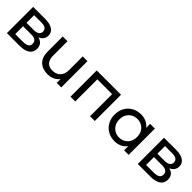

<svg xmlns="http://www.w3.org/2000/svg" viewBox="257 -1636 2742 2742"><g transform="rotate(45 1628.5 -264.5)"><path d="M557 -146C557 -214.7 522.7 -257.7 454 -275C480.7 -285.7 501.5 -301.2 516.5 -321.5C531.5 -341.8 539 -366 539 -394C539 -437.3 521.3 -470.8 486 -494.5C450.7 -518.2 401.7 -530 339 -530H93V0H348C417.3 0 469.5 -12.7 504.5 -38C539.5 -63.3 557 -99.3 557 -146ZM187 -302V-456H331C405.7 -456 443 -430.7 443 -380C443 -354.7 433.5 -335.3 414.5 -322C395.5 -308.7 367.7 -302 331 -302ZM431 -93C411 -80.3 381 -74 341 -74H187V-233H347C386.3 -233 415.2 -226.3 433.5 -213C451.8 -199.7 461 -179.3 461 -152C461 -125.3 451 -105.7 431 -93Z M1190 -530H1094V-256C1094 -200 1079.3 -156.7 1050 -126C1020.7 -95.3 980.7 -80 930 -80C884 -80 848.7 -93.2 824 -119.5C799.3 -145.8 787 -184.7 787 -236V-530H691V-225C691 -149 711.3 -91.5 752 -52.5C792.7 -13.5 848.3 6 919 6C956.3 6 990.7 -1.3 1022 -16C1053.3 -30.7 1078.7 -51.3 1098 -78V0H1190Z M1868 -530H1377V0H1473V-446H1772V0H1868Z M2552 -530H2456V-450C2434.7 -478 2408 -499.2 2376 -513.5C2344 -527.8 2309 -535 2271 -535C2219.7 -535 2173.7 -523.7 2133 -501C2092.3 -478.3 2060.5 -446.7 2037.5 -406C2014.5 -365.3 2003 -318.3 2003 -265C2003 -211.7 2014.5 -164.5 2037.5 -123.5C2060.5 -82.5 2092.3 -50.7 2133 -28C2173.7 -5.3 2219.7 6 2271 6C2310.3 6 2346.3 -1.7 2379 -17C2411.7 -32.3 2438.7 -54.7 2460 -84V0H2552ZM2370 -101.5C2342.7 -85.8 2312.3 -78 2279 -78C2245 -78 2214.5 -85.8 2187.5 -101.5C2160.5 -117.2 2139.2 -139.2 2123.5 -167.5C2107.8 -195.8 2100 -228.3 2100 -265C2100 -301.7 2107.8 -334.2 2123.5 -362.5C2139.2 -390.8 2160.5 -412.7 2187.5 -428C2214.5 -443.3 2245 -451 2279 -451C2312.3 -451 2342.7 -443.3 2370 -428C2397.3 -412.7 2418.7 -390.8 2434 -362.5C2449.3 -334.2 2457 -301.7 2457 -265C2457 -228.3 2449.3 -195.8 2434 -167.5C2418.7 -139.2 2397.3 -117.2 2370 -101.5Z M3200 -146C3200 -214.7 3165.7 -257.7 3097 -275C3123.7 -285.7 3144.5 -301.2 3159.5 -321.5C3174.5 -341.8 3182 -366 3182 -394C3182 -437.3 3164.3 -470.8 3129 -494.5C3093.7 -518.2 3044.7 -530 2982 -530H2736V0H2991C3060.3 0 3112.5 -12.7 3147.5 -38C3182.5 -63.3 3200 -99.3 3200 -146ZM2830 -302V-456H2974C3048.7 -456 3086 -430.7 3086 -380C3086 -354.7 3076.5 -335.3 3057.5 -322C3038.5 -308.7 3010.7 -302 2974 -302ZM3074 -93C3054 -80.3 3024 -74 2984 -74H2830V-233H2990C3029.3 -233 3058.2 -226.3 3076.5 -213C3094.8 -199.7 3104 -179.3 3104 -152C3104 -125.3 3094 -105.7 3074 -93Z"/></g></svg>

Font: ICO Headline
Style: Regular
Weight: 500
Designer: Julieta Ulanovsky
Foundry: Julieta Ulanovsky
Version: Version 7.200